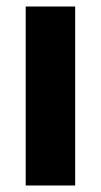

<svg xmlns="http://www.w3.org/2000/svg" viewBox="-20 -570 311 590"><path d="M211 0V-550H59V0Z"/></svg>

Font: Noto Sans Myanmar UI Condensed ExtraBold
Style: Regular
Weight: 800
Width: 3
Designer: Monotype Design Team
Foundry: Monotype Imaging Inc.
Version: Version 2.103